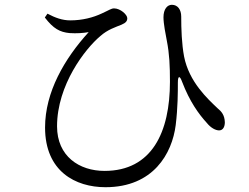

<svg xmlns="http://www.w3.org/2000/svg" viewBox="-20 -743 1040 801"><path d="M270 -605C300 -603 327 -605 350 -609C249 -498 168 -359 168 -211C168 -28 295 38 420 38C620 38 698 -103 713 -221C722 -294 722 -360 722 -398C722 -428 730 -429 740 -401C771 -320 809 -267 843 -230C859 -210 879 -199 894 -199C911 -199 918 -215 918 -233C917 -263 904 -278 888 -291C846 -331 769 -401 748 -507C738 -560 736 -623 736 -674C736 -702 722 -723 697 -723C678 -723 662 -705 662 -671C662 -644 671 -599 676 -573C687 -517 689 -468 689 -402C689 -192 614 -30 416 -30C311 -30 218 -91 218 -216C218 -389 336 -540 398 -592C429 -620 463 -630 487 -640C506 -648 511 -656 511 -667C511 -682 482 -708 456 -708C444 -708 436 -701 405 -687C369 -670 324 -658 273 -658C240 -658 210 -669 178 -686L167 -670C203 -623 230 -609 270 -605Z"/></svg>

Font: Source Han Serif AKR9
Style: Regular
Weight: 400
Designer: Ryoko NISHIZUKA 西塚涼子 (kana & ideographs); Frank Grießhammer (Latin, Greek & Cyrillic); Sandoll Communications 산돌커뮤니케이션, 
Foundry: Adobe Systems Incorporated
Version: Version 1.005;hotconv 1.0.107;makeotfexe 2.5.65593